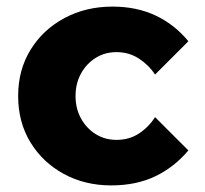

<svg xmlns="http://www.w3.org/2000/svg" viewBox="-20 -546 621 582"><path d="M450 -191 551 -90Q508 -39 450.5 -11.5Q393 16 317 16Q237 16 173 -19Q109 -54 72 -115Q35 -176 35 -255Q35 -334 72.5 -395Q110 -456 175 -491Q240 -526 321 -526Q394 -526 451.5 -499Q509 -472 551 -421L450 -320Q431 -349 401 -368.5Q371 -388 333 -388Q298 -388 270 -370.5Q242 -353 225.5 -323Q209 -293 209 -255Q209 -217 225.5 -187Q242 -157 270 -139.5Q298 -122 333 -122Q372 -122 401.5 -141.5Q431 -161 450 -191Z"/></svg>

Font: Wix Madefor Display ExtraBold
Style: Regular
Weight: 800
Designer: Dalton Maag Ltd
Foundry: Dalton Maag Ltd
Version: Version 3.100